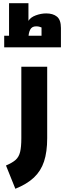

<svg xmlns="http://www.w3.org/2000/svg" viewBox="-20 -883 397 1188"><path d="M75 285 17 141Q57 124 77 106Q97 88 104.5 57Q112 26 112 -28V-470H272V-28Q272 57 252.5 116Q233 175 190 215.5Q147 256 75 285ZM36 -646V-863H156V-754Q169 -776 201.5 -788Q234 -800 266 -800Q308 -800 332.5 -780Q357 -760 357 -710V-646H237V-713Q231 -716 222.5 -718Q214 -720 203 -720Q177 -720 166.5 -699Q156 -678 156 -646ZM6 -590V-662H357V-590Z"/></svg>

Font: Changa ExtraLight ExtraBold
Style: Regular
Weight: 800
Version: Version 3.002; ttfautohint (v1.8.2)